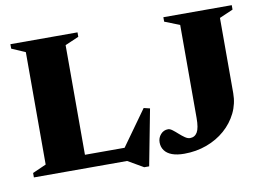

<svg xmlns="http://www.w3.org/2000/svg" viewBox="-77 -794 1318 958"><g transform="rotate(-10 582.0 -315.0)"><path d="M605 45.5H580L501.5 0H199.5V-67H519L482.5 -42L628.5 -246L659.5 -238.5ZM299.5 -622.5V0H29V-22.5L98 -53V-622.5L29 -652.5V-675H369V-652.5ZM1081.5 -241Q1081.5 -188 1058.8 -141.5Q1036 -95 996 -60Q956 -25 902.8 -5.5Q849.5 14 789 14Q752.5 14 727.5 4.8Q702.5 -4.5 689.8 -22Q677 -39.5 677 -63Q677 -86 692 -103.2Q707 -120.5 730 -120.5Q739.5 -120.5 752 -111Q764.5 -101.5 778 -89.2Q791.5 -77 805.2 -67.5Q819 -58 830.5 -58Q855 -58 867.5 -79Q880 -100 880 -151.5V-622.5L804 -652.5V-675H1150.5V-652.5L1081.5 -622.5Z"/></g></svg>

Font: Newsreader 24pt ExtraBold
Style: Regular
Weight: 800
Designer: Hugues Gentile
Foundry: Production Type
Version: Version 1.003